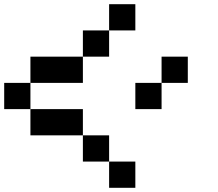

<svg xmlns="http://www.w3.org/2000/svg" viewBox="-20 -895 1040 915"><path d="M0 -375V-500H125V-375ZM500 -250V-125H375V-250ZM500 -125H625V0H500ZM500 -625H375V-750H500ZM500 -750V-875H625V-750ZM750 -500V-625H875V-500ZM750 -375H625V-500H750ZM125 -250V-375H375V-250ZM125 -500V-625H375V-500Z"/></svg>

Font: GalmuriMono7 Regular
Style: Regular
Weight: 400
Designer: Lee Minseo (quiple)
Version: Version 2.399;hotconv 1.1.1;makeotfexe 2.6.0 DEVELOPMENT